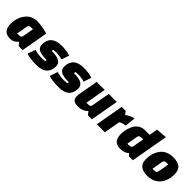

<svg xmlns="http://www.w3.org/2000/svg" viewBox="286 -1933 3217 3217"><g transform="rotate(45 1894.5 -325.0)"><path d="M565 -475 482 0H387L342 -57Q310 -22 277.5 -3.5Q245 15 194 15Q104 15 65.5 -35Q27 -85 27 -165Q27 -308 103.5 -411.5Q180 -515 316 -515Q431 -515 565 -475ZM254 -327 220 -131H249Q271 -131 283 -132.5Q295 -134 306.5 -142.5Q318 -151 321 -167L357 -369H327Q293 -369 276 -361.5Q259 -354 254 -327Z M643 -295Q643 -402 705.5 -458.5Q768 -515 890.5 -515Q1013 -515 1098 -484L1052 -348Q983 -370 908 -370Q884 -370 842 -366L836 -334Q965 -334 1018 -300.5Q1071 -267 1071 -204Q1071 15 820 15Q671 15 583 -14L631 -156Q708 -130 799 -130Q843 -130 878 -134L884 -166Q752 -166 697.5 -197.5Q643 -229 643 -295Z M1169 -295Q1169 -402 1231.5 -458.5Q1294 -515 1416.5 -515Q1539 -515 1624 -484L1578 -348Q1509 -370 1434 -370Q1410 -370 1368 -366L1362 -334Q1491 -334 1544 -300.5Q1597 -267 1597 -204Q1597 15 1346 15Q1197 15 1109 -14L1157 -156Q1234 -130 1325 -130Q1369 -130 1404 -134L1410 -166Q1278 -166 1223.5 -197.5Q1169 -229 1169 -295Z M1926 -500 1861 -131H1890Q1924 -131 1941 -138.5Q1958 -146 1963 -173L2021 -500H2211L2123 0H2028L1983 -57Q1913 15 1807 15Q1736 15 1702.5 -11Q1669 -37 1669 -97Q1669 -125 1674 -150L1736 -500Z M2328 -500H2423L2466 -444Q2531 -498 2618 -515L2597 -326Q2574 -325 2535 -314Q2496 -303 2480 -286L2430 0H2240Z M3093 0H2998L2964 -42Q2912 15 2805 15Q2639 15 2639 -168Q2639 -240 2659 -304Q2679 -368 2704 -406.5Q2729 -445 2775 -472.5Q2821 -500 2881 -500H2991L3017 -650L3210 -665ZM2865 -327 2831 -131H2860Q2892 -131 2909 -137.5Q2926 -144 2932 -167L2968 -369H2938Q2904 -369 2887 -361.5Q2870 -354 2865 -327Z M3234 -167Q3234 -317 3310.5 -416Q3387 -515 3540 -515Q3651 -515 3702.5 -469.5Q3754 -424 3754 -330Q3754 -236 3723.5 -160Q3693 -84 3622 -34.5Q3551 15 3444 15Q3234 15 3234 -167ZM3460 -327 3426 -131H3455Q3489 -131 3506 -138.5Q3523 -146 3528 -173L3563 -369H3533Q3499 -369 3482 -361.5Q3465 -354 3460 -327Z"/></g></svg>

Font: Changa One
Style: Italic
Weight: 400
Italic angle: -12°
Designer: Eduardo Rodriguez Tunni
Foundry: Eduardo Rodriguez Tunni
Version: Version 1.003